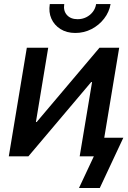

<svg xmlns="http://www.w3.org/2000/svg" viewBox="-20 -771 631 947"><path d="M479 0H373L434.1 -366.2H429.7L120.1 0H23.4L112.3 -535.6H217.8L157.2 -169.4H161.1L470.7 -535.6H567.9ZM351.6 -608.4Q309.1 -608.4 278.3 -627.7Q247.6 -647 233.4 -679Q219.2 -710.9 225.6 -751H296.9Q291.5 -717.8 310.1 -697Q328.6 -676.3 362.8 -676.3Q385.7 -676.3 405 -685.8Q424.3 -695.3 437.5 -712.2Q450.7 -729 454.1 -751H525.4Q518.6 -711.4 493.4 -679Q468.3 -646.5 431.2 -627.4Q394 -608.4 351.6 -608.4ZM369.6 156.2 442.9 0H408.2L423.3 -91.8H588.4L472.2 156.2Z"/></svg>

Font: Inter 20pt Medium
Style: Italic
Weight: 500
Italic angle: -9.3988°
Version: Version 4.001;git-66647c0bb